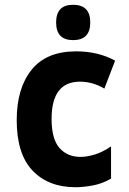

<svg xmlns="http://www.w3.org/2000/svg" viewBox="-20 -774 540 804"><path d="M358 -680Q358 -754 286 -754Q215 -754 215 -680Q215 -606 286 -606Q358 -606 358 -680ZM445 -26V-161Q410 -137 377 -127Q344 -117 317 -117Q262 -117 229 -154.5Q196 -192 196 -276Q196 -432 315 -432Q368 -432 417 -403L462 -520Q391 -559 299 -559Q174 -559 112 -481.5Q50 -404 50 -271Q50 -129 116.5 -59.5Q183 10 296 10Q329 10 369 2.5Q409 -5 445 -26Z"/></svg>

Font: Noto Sans Mono UI Condensed ExtraBold
Style: Regular
Weight: 800
Width: 3
Designer: Monotype Design team
Foundry: Monotype Imaging Inc.
Version: 1.000